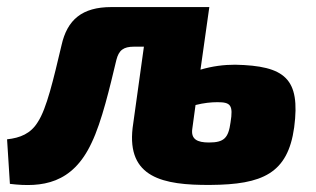

<svg xmlns="http://www.w3.org/2000/svg" viewBox="-40 -517 894 543"><path d="M625 -334C593 -334 561 -330 527 -320L552 -497H275C192 -497 150 -461 134 -389C111 -292 92 -210 67 -172C47 -139 17 -127 -20 -123L-12 3C79 14 165 3 219 -113C248 -173 271 -272 289 -347C296 -375 309 -385 339 -385H367L335 -155C319 -15 420 7 555 6C702 5 774 -26 792 -157C810 -295 766 -331 625 -334ZM612 -171C606 -127 594 -114 551 -114C518 -114 499 -123 504 -154L513 -220C537 -226 557 -228 575 -228C612 -228 620 -220 612 -171Z"/></svg>

Font: Exo 2 Extra Bold
Style: Italic
Weight: 800
Italic angle: -8°
Designer: Natanael Gama
Version: Version 1.001;PS 001.001;hotconv 1.0.88;makeotf.lib2.5.64775